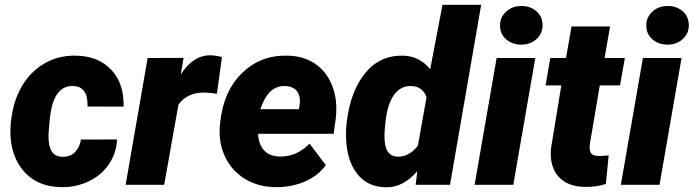

<svg xmlns="http://www.w3.org/2000/svg" viewBox="-20 -770 2890 800"><path d="M238.3 -116.7Q272.9 -115.7 292.5 -136Q312 -156.2 317.4 -188.5L467.8 -189Q464.8 -130.9 433.3 -85Q401.9 -39.1 348.4 -13.9Q294.9 11.2 233.9 9.8Q128.4 7.8 71.3 -66.2Q14.2 -140.1 24.9 -257.3L26.4 -269Q35.2 -349.1 71.3 -410.9Q107.4 -472.7 166.3 -506.3Q225.1 -540 297.9 -538.1Q390.1 -536.1 443.6 -479.2Q497.1 -422.4 495.1 -325.7L344.7 -326.2Q347.2 -410.2 284.7 -411.6Q199.7 -414.6 187 -268.6L182.6 -218.8L182.1 -200.2Q182.1 -118.2 238.3 -116.7Z M883.8 -379.4Q857.9 -383.3 834 -384.3Q761.7 -386.2 723.6 -334.5L664.1 0H503.4L595.2 -528.3L745.1 -528.8L732.9 -459.5Q784.7 -539.6 855 -539.6Q875 -539.6 904.8 -532.7Z M1128.4 9.8Q1057.6 9.3 1002.2 -23.7Q946.8 -56.6 918.5 -115.5Q890.1 -174.3 896 -245.1L897.5 -258.8Q910.6 -389.2 988 -465.1Q1065.4 -541 1177.7 -538.1Q1245.6 -537.1 1293.9 -503.7Q1342.3 -470.2 1364.7 -411.4Q1387.2 -352.5 1379.4 -279.3L1370.1 -212.4H1055.7Q1056.6 -170.9 1079.1 -145Q1101.6 -119.1 1144.5 -117.7Q1214.4 -115.7 1270 -171.4L1337.4 -82Q1307.6 -39.6 1254.2 -15.4Q1200.7 8.8 1137.2 9.8ZM1167.5 -411.6Q1133.3 -412.6 1108.2 -390.1Q1083 -367.7 1064.5 -314.9H1225.1L1228 -329.1Q1231 -346.2 1229 -361.3Q1220.7 -410.2 1167.5 -411.6Z M1425.3 -265.1Q1440.4 -390.1 1501.5 -465.3Q1562.5 -540.5 1660.6 -538.1Q1728 -536.1 1772.5 -481.4L1823.7 -750H1984.9L1855 0H1711.9L1718.8 -57.1Q1659.7 12.2 1587.4 10.3Q1511.2 9.3 1468 -46.1Q1424.8 -101.6 1421.9 -194.8Q1420.9 -225.6 1423.8 -254.9ZM1585.4 -254.4Q1581.5 -223.1 1582 -199.7Q1582 -118.7 1636.7 -117.2Q1684.1 -115.7 1721.2 -162.6L1757.3 -365.2Q1741.2 -410.2 1692.9 -411.6Q1647.9 -412.6 1620.4 -372.8Q1592.8 -333 1585.4 -254.4Z M2118.7 0H1957.5L2049.3 -528.3H2210.4ZM2063.5 -661.6Q2062.5 -697.3 2088.6 -721.2Q2114.7 -745.1 2151.9 -745.1Q2189.5 -745.1 2214.6 -723.6Q2239.7 -702.1 2240.7 -667.5Q2241.7 -631.3 2215.8 -607.7Q2189.9 -584 2152.3 -584Q2115.7 -584 2090.1 -605.2Q2064.5 -626.5 2063.5 -661.6Z M2522 -659.7 2499 -528.3H2583.5L2563.5 -414.1H2479L2438 -171.4Q2434.6 -146.5 2441.2 -133.8Q2447.8 -121.1 2474.1 -120.1Q2484.4 -119.6 2516.1 -122.6L2504.4 -3.4Q2463.9 9.8 2418 8.8Q2343.3 7.8 2306.2 -35.2Q2269 -78.1 2275.9 -151.9L2318.8 -414.1H2253.4L2272.9 -528.3H2338.4L2361.3 -659.7Z M2728 0H2566.9L2658.7 -528.3H2819.8ZM2672.9 -661.6Q2671.9 -697.3 2698 -721.2Q2724.1 -745.1 2761.2 -745.1Q2798.8 -745.1 2824 -723.6Q2849.1 -702.1 2850.1 -667.5Q2851.1 -631.3 2825.2 -607.7Q2799.3 -584 2761.7 -584Q2725.1 -584 2699.5 -605.2Q2673.8 -626.5 2672.9 -661.6Z"/></svg>

Font: TypoPRO Roboto
Style: Italic
Weight: 900
Italic angle: -12°
Designer: Google
Version: Version 2.136; 2016